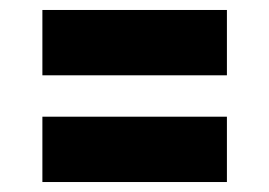

<svg xmlns="http://www.w3.org/2000/svg" viewBox="-20 -447 540 385"><path d="M65 -82V-213H435V-82ZM65 -296V-427H435V-296Z"/></svg>

Font: PostBus
Style: Regular
Weight: 400
Designer: Peter Wiegel
Version: Version 1.001